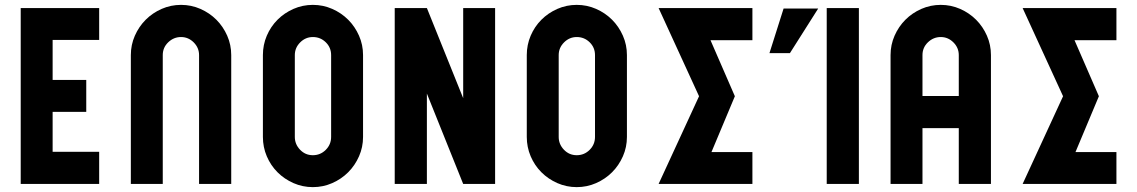

<svg xmlns="http://www.w3.org/2000/svg" viewBox="-20 -755 4667 788"><path d="M65 0V-722H387V-591H196V-427H334V-296H196V-132H387V0Z M797 -529Q797 -559 775 -581Q753 -603 723 -603Q693 -603 670.5 -581.5Q648 -560 648 -529V0H517V-529Q517 -571 533.5 -608.5Q550 -646 578 -674Q606 -702 643.5 -718.5Q681 -735 723 -735Q765 -735 802.5 -718.5Q840 -702 868 -674Q896 -646 912.5 -608.5Q929 -571 929 -529V0H797Z M1264 -735Q1306 -735 1343.5 -718.5Q1381 -702 1409 -674Q1437 -646 1453.5 -608.5Q1470 -571 1470 -529V-193Q1470 -151 1453.5 -113.5Q1437 -76 1409 -48Q1381 -20 1343.5 -3.5Q1306 13 1264 13Q1222 13 1184.5 -3.5Q1147 -20 1119 -48Q1091 -76 1075 -113.5Q1059 -151 1059 -193V-529Q1059 -571 1075 -608.5Q1091 -646 1119 -674Q1147 -702 1184.5 -718.5Q1222 -735 1264 -735ZM1339 -529Q1339 -560 1317 -581.5Q1295 -603 1264 -603Q1234 -603 1212 -581Q1190 -559 1190 -529V-193Q1190 -163 1211.5 -140.5Q1233 -118 1264 -118Q1295 -118 1317 -140Q1339 -162 1339 -193Z M1600 -722H1732L1881 -352V-722H2012V0H1881L1732 -371V0H1600Z M2347 -735Q2389 -735 2426.5 -718.5Q2464 -702 2492 -674Q2520 -646 2536.5 -608.5Q2553 -571 2553 -529V-193Q2553 -151 2536.5 -113.5Q2520 -76 2492 -48Q2464 -20 2426.5 -3.5Q2389 13 2347 13Q2305 13 2267.5 -3.5Q2230 -20 2202 -48Q2174 -76 2158 -113.5Q2142 -151 2142 -193V-529Q2142 -571 2158 -608.5Q2174 -646 2202 -674Q2230 -702 2267.5 -718.5Q2305 -735 2347 -735ZM2422 -529Q2422 -560 2400 -581.5Q2378 -603 2347 -603Q2317 -603 2295 -581Q2273 -559 2273 -529V-193Q2273 -163 2294.5 -140.5Q2316 -118 2347 -118Q2378 -118 2400 -140Q2422 -162 2422 -193Z M2849 -360 2683 -722H3068V-590H2896L2996 -360L2900 -131H3068V0H2683Z M3373 0V-722H3505V0ZM3196 -720H3338L3222 -537H3138Z M3915 -229H3766V0H3635V-529Q3635 -571 3651.5 -608.5Q3668 -646 3696 -674Q3724 -702 3761.5 -718.5Q3799 -735 3841 -735Q3883 -735 3920.5 -718.5Q3958 -702 3986 -674Q4014 -646 4030.5 -608.5Q4047 -571 4047 -529V0H3915ZM3915 -361V-529Q3915 -559 3893 -581Q3871 -603 3841 -603Q3811 -603 3788.5 -581.5Q3766 -560 3766 -529V-361Z M4343 -360 4177 -722H4562V-590H4390L4490 -360L4394 -131H4562V0H4177Z"/></svg>

Font: PostBus
Style: Regular
Weight: 400
Designer: Peter Wiegel
Version: Version 1.001